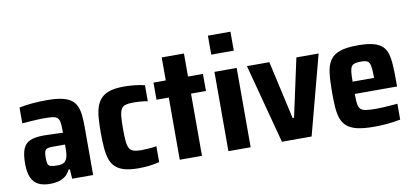

<svg xmlns="http://www.w3.org/2000/svg" viewBox="-70 -976 2617 1216"><g transform="rotate(-10 1239.0 -367.5)"><path d="M166 8Q121 8 91 -7.5Q61 -23 46.5 -57Q32 -91 32 -145Q32 -205 45.5 -239Q59 -273 91 -287Q123 -301 179 -301Q189 -301 203 -300.5Q217 -300 233.5 -299.5Q250 -299 267.5 -298.5Q285 -298 302 -297V-319Q302 -351 298 -369Q294 -387 282.5 -395.5Q271 -404 249 -406Q227 -408 192 -408Q172 -408 148.5 -406.5Q125 -405 102 -403.5Q79 -402 59 -400V-502Q98 -510 143 -514Q188 -518 236 -518Q291 -518 328.5 -510.5Q366 -503 389 -487.5Q412 -472 424 -447.5Q436 -423 440 -389Q444 -355 444 -311V0H309L305 -61H297Q283 -33 262.5 -18Q242 -3 217 2.5Q192 8 166 8ZM229 -99Q246 -99 257.5 -101.5Q269 -104 277.5 -110Q286 -116 291 -127Q297 -138 299.5 -155.5Q302 -173 302 -197V-221H222Q199 -221 187 -216.5Q175 -212 171 -198Q167 -184 167 -158Q167 -134 171 -121Q175 -108 189 -103.5Q203 -99 229 -99Z M735 8Q680 8 644 -2.5Q608 -13 586.5 -34Q565 -55 555 -86Q545 -117 541.5 -159.5Q538 -202 538 -255Q538 -309 541.5 -352Q545 -395 556.5 -426Q568 -457 589.5 -477.5Q611 -498 646 -508Q681 -518 733 -518Q768 -518 803.5 -514Q839 -510 866 -503V-400Q847 -404 821 -406Q795 -408 772 -408Q742 -408 723.5 -402.5Q705 -397 696 -381Q687 -365 684 -335Q681 -305 681 -255Q681 -205 684 -174.5Q687 -144 696.5 -128.5Q706 -113 724.5 -107.5Q743 -102 773 -102Q795 -102 820 -104Q845 -106 870 -110V-8Q839 0 804 4Q769 8 735 8Z M1001 0V-400H922V-510H1001V-658H1144V-510H1240V-400H1144V0Z M1313 -621V-743H1458V-621ZM1314 0V-510H1457V0Z M1658 0 1523 -510H1667L1751 -136H1760L1841 -510H1984L1849 0Z M2249 8Q2185 8 2143.5 -1.5Q2102 -11 2078 -31Q2054 -51 2042.5 -82Q2031 -113 2028 -156Q2025 -199 2025 -254Q2025 -325 2031 -375Q2037 -425 2057.5 -456.5Q2078 -488 2120.5 -503Q2163 -518 2237 -518Q2296 -518 2333.5 -508.5Q2371 -499 2392.5 -479.5Q2414 -460 2423 -429Q2432 -398 2434.5 -354.5Q2437 -311 2437 -254V-218H2165Q2165 -179 2168 -155.5Q2171 -132 2182.5 -120.5Q2194 -109 2217.5 -105.5Q2241 -102 2282 -102Q2300 -102 2322 -103Q2344 -104 2369.5 -106Q2395 -108 2420 -110V-8Q2401 -4 2372.5 0Q2344 4 2312 6Q2280 8 2249 8ZM2303 -281V-297Q2303 -336 2300.5 -359.5Q2298 -383 2291 -394.5Q2284 -406 2270.5 -409.5Q2257 -413 2236 -413Q2213 -413 2198.5 -408.5Q2184 -404 2177 -392.5Q2170 -381 2167.5 -357.5Q2165 -334 2165 -297H2319Z"/></g></svg>

Font: Saira SemiCondensed
Style: Bold
Weight: 700
Width: 4
Designer: Hector Gatti with collaboration of the Omnibus-Type team
Foundry: Omnibus-Type
Version: Version 1.101